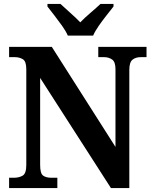

<svg xmlns="http://www.w3.org/2000/svg" viewBox="-20 -951 776 971"><path d="M26 0V-52H49Q77 -52 95 -63Q113 -74 113 -117V-601Q113 -641 95.5 -651.5Q78 -662 55 -662H26V-714H242L564 -208V-601Q564 -638 547 -650Q530 -662 506 -662H477V-714H721V-662H692Q666 -662 650 -649Q634 -636 634 -597V0H541L183 -557V-117Q183 -74 198 -63Q213 -52 240 -52H270V0ZM323 -771Q313 -794 294 -820.5Q275 -847 255 -873Q235 -899 220 -918V-931H286Q305 -913 335 -886.5Q365 -860 386 -838Q407 -860 438 -886.5Q469 -913 488 -931H554V-918Q539 -899 518.5 -873Q498 -847 479.5 -820.5Q461 -794 451 -771Z"/></svg>

Font: Noto Serif Sinhala SemiCondensed
Style: Bold
Weight: 700
Width: 4
Designer: Jelle Bosma - Monotype Design Team
Foundry: Monotype Imaging Inc.
Version: Version 2.007; ttfautohint (v1.8.4.7-5d5b)